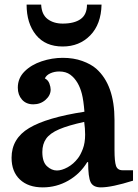

<svg xmlns="http://www.w3.org/2000/svg" viewBox="-20 -800 595 830"><path d="M30 -118Q30 -201 106 -246.5Q182 -292 345 -317Q341 -367 334 -394Q327 -421 316 -440Q303 -463 284 -477Q265 -491 236 -491Q215 -491 197.5 -483Q180 -475 174 -461Q188 -454 193.5 -439Q199 -424 199 -413Q199 -388 177 -368.5Q155 -349 124 -349Q93 -349 75 -369.5Q57 -390 57 -421Q57 -462 86 -491Q115 -520 160 -535Q205 -550 251 -550Q298 -550 335.5 -536.5Q373 -523 396 -503Q475 -433 475 -281V-151Q475 -102 481.5 -83Q488 -64 510 -64H555V-19Q463 10 416 10Q383 10 372 -12Q361 -34 361 -99H357Q326 -48 275 -19Q224 10 165 10Q102 10 66 -24Q30 -58 30 -118ZM226 -63Q247 -63 272.5 -77Q298 -91 317 -116Q328 -130 338 -156Q348 -182 348 -218Q348 -230 347 -245Q346 -260 344 -273Q275 -258 235.5 -241Q196 -224 179.5 -200.5Q163 -177 163 -143Q163 -100 183 -81.5Q203 -63 226 -63ZM419 -780H356Q356 -737 328.5 -717.5Q301 -698 251 -698Q212 -698 186 -717.5Q160 -737 158 -780H95Q95 -699 135.5 -649Q176 -599 251 -599Q323 -599 370 -647Q417 -695 419 -780Z"/></svg>

Font: Domine
Style: Regular
Weight: 400
Designer: Pablo Impallari, Rodrigo Fuenzalida, Brenda Gallo
Foundry: Pablo Impallari, Rodrigo Fuenzalida, Brenda Gallo
Version: Version 2.000;September 19, 2022;FontCreator 14.0.0.2877 64-